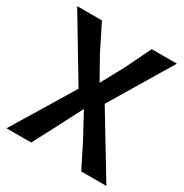

<svg xmlns="http://www.w3.org/2000/svg" viewBox="-168 -858 946 989"><g transform="rotate(30 304.5 -363.5)"><path d="M7.5 0 227 -362 8 -727H155.5L231 -575.5L305.5 -442.5L377.5 -574.5L451.5 -727H601L382.5 -362L601.5 0H452L377 -149L303 -285.5L232 -148L154.5 0Z"/></g></svg>

Font: Spline Sans Medium
Style: Regular
Weight: 500
Designer: Eben Sorkin, Mirko Velimirovic
Foundry: Sorkin Type
Version: Version 1.000; ttfautohint (v1.8.3)